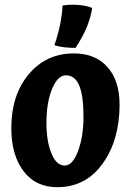

<svg xmlns="http://www.w3.org/2000/svg" viewBox="-20 -768 550 798"><path d="M27 -236Q27 -373 99.5 -459.5Q172 -546 287 -546Q376 -546 426.5 -489.5Q477 -433 477 -333Q477 -187 407 -88.5Q337 10 218 10Q128 10 77.5 -57Q27 -124 27 -236ZM327 -283Q327 -371 309 -413Q291 -455 254 -455Q220 -455 196.5 -398.5Q173 -342 173 -257Q173 -182 193.5 -131Q214 -80 249 -80Q282 -80 304.5 -140.5Q327 -201 327 -283ZM363 -735Q357 -694 340 -653.5Q323 -613 294 -569Q268 -569 247 -571.5Q226 -574 206 -580Q221 -623 229.5 -664.5Q238 -706 240 -745Q270 -750 304 -747.5Q338 -745 363 -735Z"/></svg>

Font: Atma SemiBold
Style: Regular
Weight: 600
Designer: Gregori Vincens, Jeremie Hornus, Riccardo Olocco, Yoann Minet.
Foundry: black foundry
Version: Version 1.102;PS 1.100;hotconv 1.0.86;makeotf.lib2.5.63406